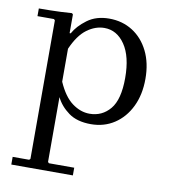

<svg xmlns="http://www.w3.org/2000/svg" viewBox="-81 -540 765 860"><g transform="rotate(10 301.5 -110.0)"><path d="M347 -470Q407 -470 453.5 -440.5Q500 -411 526.5 -357.5Q553 -304 553 -232Q553 -160 526.5 -105.5Q500 -51 453.5 -20.5Q407 10 347 10Q284 10 245.5 -18Q207 -46 188 -85V210L193 215H308V250H28V215H103L108 210V-420L103 -425H28V-460Q54 -460 78.5 -460.5Q103 -461 127.5 -462Q152 -463 178 -465L183 -460V-375H188Q207 -410 247.5 -440Q288 -470 347 -470ZM333 -35Q390 -35 426.5 -78.5Q463 -122 463 -220Q463 -318 426.5 -371.5Q390 -425 333 -425Q292 -425 254 -397Q216 -369 188 -305V-155Q216 -91 254 -63Q292 -35 333 -35Z"/></g></svg>

Font: Brygada 1918
Style: Regular
Weight: 400
Designer: Mateusz Machalski | Borys Kosmynka | Przemek Hoffer
Foundry: NIEPODLEGLA 2018
Version: Version 3.006